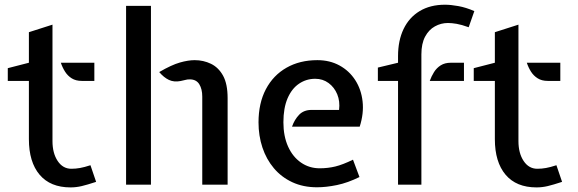

<svg xmlns="http://www.w3.org/2000/svg" viewBox="-20 -783 2450 814"><path d="M279 11.5Q193.5 11.5 148 -42.2Q102.5 -96 102.5 -193V-440H13V-494L102.5 -517V-646.5L202.5 -678.5V-185Q202.5 -133.5 224.5 -100.5Q246.5 -67.5 282.5 -67.5Q301 -67.5 319.2 -70.8Q337.5 -74 363.5 -82.5L387.5 -12Q349.5 0.5 326.2 6Q303 11.5 279 11.5ZM326.5 -440Q301.5 -440 284.2 -450.8Q267 -461.5 255.8 -479.2Q244.5 -497 238 -517H380V-440Z M514.5 0V-758H620V0ZM837.5 0V-373.5Q837.5 -405.5 824.8 -426Q812 -446.5 784.5 -446.5Q773.5 -446.5 766.2 -444.2Q759 -442 745.5 -439.5Q718 -434 696.2 -444.2Q674.5 -454.5 655 -477.5Q707.5 -508 742.8 -518Q778 -528 805.5 -528Q842.5 -528 874.5 -512.5Q906.5 -497 925.8 -462Q945 -427 945 -367V0Z M1324 11Q1265.5 11 1219.2 -10.5Q1173 -32 1141 -70Q1109 -108 1092.5 -157.8Q1076 -207.5 1076 -264Q1076 -345.5 1107.2 -404.8Q1138.5 -464 1194.8 -496Q1251 -528 1325.5 -528Q1378 -528 1419.2 -505.5Q1460.5 -483 1486 -443.5Q1511.5 -404 1517.2 -353.2Q1523 -302.5 1505 -246H1218Q1228.5 -276 1248.2 -296.5Q1268 -317 1301 -317H1417.5Q1422 -353.5 1409.8 -383.2Q1397.5 -413 1373 -431Q1348.5 -449 1316.5 -449Q1278.5 -449 1247.8 -428.2Q1217 -407.5 1199.2 -366.2Q1181.5 -325 1181.5 -264.5Q1181.5 -206 1201.2 -162Q1221 -118 1256 -93.8Q1291 -69.5 1335.5 -69.5Q1370 -69.5 1401.8 -77.2Q1433.5 -85 1476.5 -106L1504 -32.5Q1454.5 -8 1408.8 1.5Q1363 11 1324 11Z M1667.5 0V-440H1582V-496.5L1667.5 -517V-545Q1667.5 -611 1691 -660Q1714.5 -709 1759.2 -736Q1804 -763 1866.5 -763Q1891.5 -763 1923.2 -757.2Q1955 -751.5 1991 -736L1967 -667.5Q1936.5 -678.5 1915.8 -682Q1895 -685.5 1879 -685.5Q1849.5 -685.5 1823.8 -671.2Q1798 -657 1782.2 -627.5Q1766.5 -598 1766.5 -552.5V0ZM1802 -440Q1809 -459.5 1820 -477.2Q1831 -495 1848.5 -506Q1866 -517 1891 -517H1947V-440Z M2254.5 11.5Q2169 11.5 2123.5 -42.2Q2078 -96 2078 -193V-440H1988.5V-494L2078 -517V-646.5L2178 -678.5V-185Q2178 -133.5 2200 -100.5Q2222 -67.5 2258 -67.5Q2276.5 -67.5 2294.8 -70.8Q2313 -74 2339 -82.5L2363 -12Q2325 0.5 2301.8 6Q2278.5 11.5 2254.5 11.5ZM2302 -440Q2277 -440 2259.8 -450.8Q2242.5 -461.5 2231.2 -479.2Q2220 -497 2213.5 -517H2355.5V-440Z"/></svg>

Font: Expletus Sans Medium
Style: Regular
Weight: 500
Version: Version 7.500